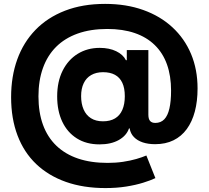

<svg xmlns="http://www.w3.org/2000/svg" viewBox="-20 -751 1073 987"><path d="M522 215.8Q408.7 215.8 318.8 184.1Q229 152.3 166 92.3Q103 32.2 70.1 -54.7Q37.1 -141.6 37.1 -251.5Q37.1 -357.9 68.8 -445.8Q100.6 -533.7 162.4 -597.4Q224.1 -661.1 314.2 -696Q404.3 -731 520.5 -731Q628.9 -731 716.3 -699.7Q803.7 -668.5 866.2 -610.8Q928.7 -553.2 962.2 -473.4Q995.6 -393.6 995.6 -296.4Q995.6 -231 981.7 -178.2Q967.8 -125.5 940.2 -87.6Q912.6 -49.8 871.8 -29.8Q831.1 -9.8 777.3 -9.8Q741.7 -9.8 713.9 -19Q686 -28.3 668.5 -46.4Q650.9 -64.5 646.5 -90.8H643.1Q630.4 -53.7 590.6 -31.2Q550.8 -8.8 491.7 -8.8Q423.8 -8.8 375 -39.6Q326.2 -70.3 300 -125.7Q273.9 -181.2 273.9 -255.4Q273.9 -331.5 302 -387.7Q330.1 -443.8 379.6 -474.4Q429.2 -504.9 492.7 -504.9Q541.5 -504.9 577.1 -487.8Q612.8 -470.7 627.4 -441.4H631.8V-493.7H742.7V-161.6Q742.7 -139.2 751.5 -129.2Q760.3 -119.1 778.3 -119.1Q806.6 -119.1 824.5 -137.7Q842.3 -156.2 850.8 -193.1Q859.4 -230 859.4 -285.2Q859.4 -360.8 838.4 -419.7Q817.4 -478.5 775.6 -519.3Q733.9 -560.1 672.6 -581.1Q611.3 -602.1 531.7 -602.1Q445.3 -602.1 379.2 -578.4Q313 -554.7 268.3 -510Q223.6 -465.3 200.7 -401.1Q177.7 -336.9 177.7 -255.9Q177.7 -173.3 200.9 -109.6Q224.1 -45.9 269.5 -2.2Q314.9 41.5 381.1 64Q447.3 86.4 533.2 86.4Q575.2 86.4 612.5 80.8Q649.9 75.2 680.4 66.4Q710.9 57.6 732.4 48.3L778.8 164.6Q754.4 176.3 716.1 188.2Q677.7 200.2 628.7 208Q579.6 215.8 522 215.8ZM509.3 -127.4Q546.4 -127.4 571.3 -142.3Q596.2 -157.2 608.9 -186.3Q621.6 -215.3 621.6 -256.3Q621.6 -298.3 608.6 -325.7Q595.7 -353 570.8 -366.5Q545.9 -379.9 509.8 -379.9Q474.1 -379.9 448.7 -365.2Q423.3 -350.6 410.2 -323Q397 -295.4 397 -256.8Q397 -217.8 409.7 -188.5Q422.4 -159.2 447.5 -143.3Q472.7 -127.4 509.3 -127.4Z"/></svg>

Font: Inter 18pt ExtraBold
Style: Regular
Weight: 800
Designer: Rasmus Andersson
Foundry: rsms
Version: Version 4.001;git-66647c0bb